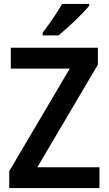

<svg xmlns="http://www.w3.org/2000/svg" viewBox="-20 -957 553 977"><path d="M434 -928V-937H296C271 -892 229 -833 197 -790V-777H278C325 -815 404 -890 434 -928ZM486 0V-106H170L478 -628V-714H35V-608H335L27 -86V0Z"/></svg>

Font: Noto Sans Ethiopic SemiCondensed SemiBold
Style: Regular
Weight: 600
Width: 4
Designer: Monotype Design Team
Foundry: Monotype Imaging Inc.
Version: Version 2.102